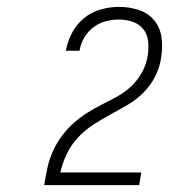

<svg xmlns="http://www.w3.org/2000/svg" viewBox="-20 -863 540 560"><path d="M109 -323V-324Q113 -348 118 -372Q123 -396 133 -419Q143 -442 158 -463Q173 -484 192 -501.5Q211 -519 233 -533Q255 -547 278 -558.5Q301 -570 323.5 -582.5Q346 -595 364.5 -613Q383 -631 395 -653.5Q407 -676 411 -701Q411 -701 411 -701Q411 -701 411 -701Q414 -722 412 -742.5Q410 -763 398 -778Q386 -793 367 -799.5Q348 -806 327 -806Q308 -806 288.5 -801Q269 -796 252.5 -783.5Q236 -771 225.5 -753Q215 -735 212 -715H172Q177 -742 190 -767Q203 -792 225 -810Q247 -828 274 -835.5Q301 -843 327 -843Q357 -843 384.5 -834Q412 -825 429.5 -804Q447 -783 451 -754Q455 -725 450 -695Q446 -667 433 -641Q420 -615 399.5 -594Q379 -573 353.5 -558Q328 -543 302 -529Q276 -515 251.5 -499Q227 -483 207 -461.5Q187 -440 174.5 -413.5Q162 -387 156 -360H392L386 -323Z"/></svg>

Font: Iosevka Curly XLtObl
Style: Regular
Weight: 200
Italic angle: -9°
Monospace: yes
Designer: Belleve Invis
Foundry: Belleve Invis
Version: Version 11.1.0; ttfautohint (v1.8.3)